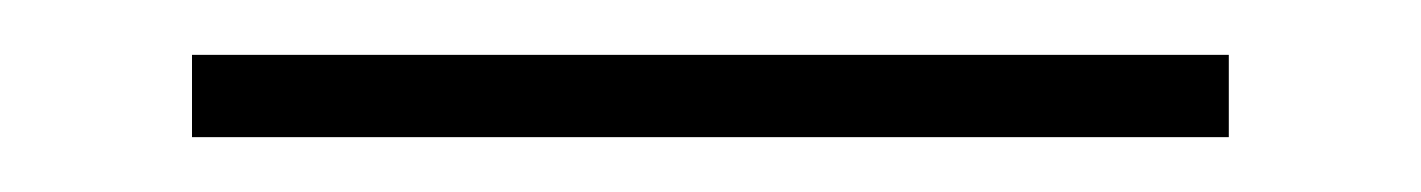

<svg xmlns="http://www.w3.org/2000/svg" viewBox="-20 -661 518 70"><path d="M428 -611V-641H50V-611Z"/></svg>

Font: Space Cowgirl
Style: Regular
Weight: 400
Designer: Valery Marier
Foundry: Valery Marier
Version: Version 1.000;hotconv 1.0.109;makeotfexe 2.5.65596